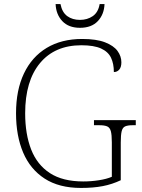

<svg xmlns="http://www.w3.org/2000/svg" viewBox="-20 -916 699 946"><path d="M379 10Q271 10 200 -36Q129 -82 94 -164.5Q59 -247 59 -358Q59 -472 98 -554Q137 -636 210 -680Q283 -724 385 -724Q455 -724 497.5 -707.5Q540 -691 559 -665Q578 -639 578 -609Q578 -585 567.5 -573Q557 -561 541 -561Q541 -602 527 -631.5Q513 -661 478 -677Q443 -693 381 -693Q250 -693 177 -605Q104 -517 104 -358Q104 -255 133.5 -179.5Q163 -104 226 -63Q289 -22 390 -22Q429 -22 467.5 -28Q506 -34 531 -45V-215Q531 -252 526 -270Q521 -288 507.5 -293.5Q494 -299 470 -299H443V-324H649V-299H633Q610 -299 597 -293.5Q584 -288 579.5 -269.5Q575 -251 575 -214V-28Q533 -8 486.5 1Q440 10 379 10ZM374 -779Q318 -779 287 -812Q256 -845 254 -896H278Q286 -855 311.5 -836.5Q337 -818 374 -818Q410 -818 437 -836.5Q464 -855 471 -896H495Q493 -845 462 -812Q431 -779 374 -779Z"/></svg>

Font: Noto Serif Tamil ExtraLight
Style: Regular
Weight: 200
Designer: Indian Type Foundry, Tom Grace, and the Monotype Design Team
Foundry: Monotype Imaging Inc.
Version: Version 2.004; ttfautohint (v1.8.4.7-5d5b)